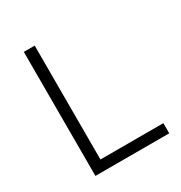

<svg xmlns="http://www.w3.org/2000/svg" viewBox="-162 -801 864 917"><g transform="rotate(-30 270.0 -342.0)"><path d="M100 -684H160V-56H507V0H100Z"/></g></svg>

Font: Bellota
Style: Regular
Weight: 400
Designer: Kemie Guaida
Foundry: Kemie Guaida
Version: Version 4.001